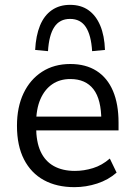

<svg xmlns="http://www.w3.org/2000/svg" viewBox="-20 -763 556 792"><path d="M287 9Q214 9 161 -20Q108 -49 79 -105.5Q50 -162 50 -244Q50 -321 77 -378Q104 -435 153.5 -467Q203 -499 270 -499Q334 -499 378.5 -470.5Q423 -442 446 -388Q469 -334 469 -257V-225H112V-282H415L398 -265Q398 -353 365.5 -395Q333 -437 270 -437Q227 -437 195.5 -415.5Q164 -394 146.5 -353.5Q129 -313 129 -254V-241Q129 -178 147.5 -138Q166 -98 202 -78Q238 -58 289 -58Q326 -58 363.5 -69.5Q401 -81 433 -109L461 -51Q427 -21 381 -6Q335 9 287 9ZM178 -552 125 -557Q128 -616 145 -657.5Q162 -699 193.5 -721Q225 -743 269 -743Q314 -743 345 -721Q376 -699 393.5 -657.5Q411 -616 413 -557L360 -552Q356 -618 334 -651.5Q312 -685 269 -685Q226 -685 204 -651.5Q182 -618 178 -552Z"/></svg>

Font: Nunito Sans 10pt SemiCondensed
Style: Regular
Weight: 400
Width: 4
Designer: Vernon Adams
Foundry: Vernon Adams
Version: Version 3.101;gftools[0.9.27]